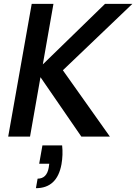

<svg xmlns="http://www.w3.org/2000/svg" viewBox="-20 -715 713 1005"><path d="M202.1 45.9H305.2Q310.5 94.7 301.8 145Q278.8 270 168 270L176.8 220.2Q224.6 220.2 234.9 163.1L237.8 142.1H185.1ZM405.8 0 191.9 -311 137.2 0H22.9L146 -694.8H259.8L204.1 -377.9L529.8 -694.8H672.9L309.1 -347.2L555.2 0Z"/></svg>

Font: SVN-Poppins Medium
Style: Italic
Weight: 500
Italic angle: -10°
Designer: Ninad Kale (Devanagari), Jonny Pinhorn (Latin)
Foundry: Indian Type Foundry
Version: Version 3.002 2017